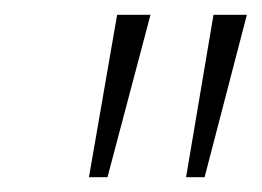

<svg xmlns="http://www.w3.org/2000/svg" viewBox="-20 -734 353 259"><path d="M100 -495H125L183 -714H138ZM231 -495H256L313 -714H268Z"/></svg>

Font: Noto Serif Condensed ExtraLight
Style: Italic
Weight: 200
Width: 3
Italic angle: -12°
Designer: Monotype Design Team
Foundry: Monotype Imaging Inc.
Version: Version 2.013